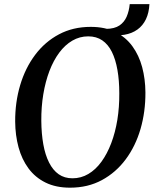

<svg xmlns="http://www.w3.org/2000/svg" viewBox="-20 -880 734 911"><path d="M312.5 10.5Q245 10.5 196 -13.8Q147 -38 115.2 -81Q83.5 -124 68 -181Q52.5 -238 52 -303Q51.5 -395 75.8 -476.2Q100 -557.5 146.8 -619.8Q193.5 -682 260 -717.2Q326.5 -752.5 410.5 -752.5Q478.5 -752.5 527.5 -728.2Q576.5 -704 608 -660.8Q639.5 -617.5 654.5 -561.5Q669.5 -505.5 670 -442Q670.5 -350 646.8 -268.2Q623 -186.5 576.5 -124Q530 -61.5 463.5 -25.5Q397 10.5 312.5 10.5ZM324 -34Q364.5 -34 399.2 -54.5Q434 -75 461.2 -112.5Q488.5 -150 507.8 -200.8Q527 -251.5 536.8 -311.5Q546.5 -371.5 546 -437.5Q546 -498.5 537.2 -548.2Q528.5 -598 510.8 -633.8Q493 -669.5 465.2 -688.5Q437.5 -707.5 398.5 -707.5Q358 -707.5 323.2 -687.2Q288.5 -667 261 -630Q233.5 -593 214.5 -543Q195.5 -493 185.5 -433Q175.5 -373 176 -307Q176.5 -245.5 185.5 -195.2Q194.5 -145 212.8 -108.8Q231 -72.5 258.5 -53.2Q286 -34 324 -34ZM595.5 -860.5H689Q687 -819.5 672.5 -789Q658 -758.5 632 -739.8Q606 -721 569.8 -715Q533.5 -709 488.5 -717L483.5 -743Q523.5 -743.5 546.8 -759.2Q570 -775 581.2 -801.5Q592.5 -828 595.5 -860.5Z"/></svg>

Font: Merriweather 60pt Medium
Style: Italic
Weight: 500
Italic angle: -7.8°
Version: Version 2.101